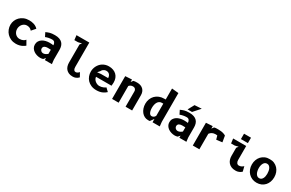

<svg xmlns="http://www.w3.org/2000/svg" viewBox="202 -2413 6096 4018"><g transform="rotate(30 3250.0 -404.0)"><path d="M484 -386Q460 -414.5 430.8 -427.5Q401.5 -440.5 363.5 -440.5Q333 -440.5 306.5 -427.2Q280 -414 260.2 -391.5Q240.5 -369 229.2 -339.2Q218 -309.5 218 -276.5Q218 -242 229.8 -212.8Q241.5 -183.5 261.5 -162.5Q281.5 -141.5 307.8 -129.8Q334 -118 363.5 -118Q389.5 -118 410.8 -122.8Q432 -127.5 448.8 -135.8Q465.5 -144 478.2 -154.5Q491 -165 500 -176.5L562 -68.5Q553 -60.5 535.2 -47.5Q517.5 -34.5 491 -22Q464.5 -9.5 428.5 -0.5Q392.5 8.5 347 8.5Q280.5 8.5 226.2 -15.5Q172 -39.5 133.5 -79.5Q95 -119.5 74 -172.2Q53 -225 53 -282.5Q53 -334.5 73.2 -384.2Q93.5 -434 131.8 -472.8Q170 -511.5 225 -535Q280 -558.5 349 -558.5Q416.5 -558.5 471.2 -539.8Q526 -521 565 -478.5Z M1217.5 0H1047.5V-50L1005.5 -2.5Q988 3 970.8 5.8Q953.5 8.5 938.5 8.5Q897 8.5 855 -3.8Q813 -16 779.2 -39.8Q745.5 -63.5 724.2 -98.5Q703 -133.5 703 -179Q703 -227 724.5 -262Q746 -297 781.2 -319.8Q816.5 -342.5 861 -353.5Q905.5 -364.5 952 -364.5Q980.5 -364.5 1004 -362.8Q1027.5 -361 1047.5 -357.5Q1045.5 -400 1026 -425Q1006.5 -450 966 -450Q944 -450 921.8 -447.5Q899.5 -445 879 -440.5Q858.5 -436 840.8 -430.5Q823 -425 809.5 -419L762.5 -511.5Q785.5 -522 806.8 -530.8Q828 -539.5 851.8 -545.8Q875.5 -552 904 -555.2Q932.5 -558.5 971 -558.5Q1035 -558.5 1079.8 -542.8Q1124.5 -527 1152.5 -498.2Q1180.5 -469.5 1193.2 -429.2Q1206 -389 1206 -340.5V-100ZM1047.5 -250Q1040 -250.5 1030 -251Q1020 -251.5 1009.5 -251.8Q999 -252 988.8 -252.2Q978.5 -252.5 971 -252.5Q952 -252.5 933.2 -249Q914.5 -245.5 900 -237Q885.5 -228.5 876.5 -214.5Q867.5 -200.5 867.5 -179.5Q867.5 -162.5 873.8 -148.8Q880 -135 890.5 -125Q901 -115 914.5 -109.5Q928 -104 942.5 -104Q971 -104 997 -116.5Q1023 -129 1047.5 -150Z M1546.5 -691 1461.5 -671H1373.5L1360 -783H1670V-194Q1670 -168.5 1675 -151.2Q1680 -134 1688.2 -123.5Q1696.5 -113 1707 -108.5Q1717.5 -104 1728 -104Q1742 -104 1753.8 -108.2Q1765.5 -112.5 1775.5 -119Q1785.5 -125.5 1793.8 -133.8Q1802 -142 1808.5 -150L1862.5 -53.5Q1857 -49 1847 -38.8Q1837 -28.5 1820.2 -18Q1803.5 -7.5 1778.8 0.5Q1754 8.5 1719 8.5Q1665 8.5 1626 -8.5Q1587 -25.5 1561.5 -54.5Q1536 -83.5 1523.8 -122.5Q1511.5 -161.5 1511.5 -205V-646Z M2524 -79Q2504 -60.5 2481 -44.8Q2458 -29 2430 -17.2Q2402 -5.5 2368 1.2Q2334 8 2293 8Q2221 8 2166.2 -15.5Q2111.5 -39 2074.5 -78.2Q2037.5 -117.5 2018.8 -168.5Q2000 -219.5 2000 -275Q2000 -310.5 2008.5 -345.2Q2017 -380 2033.5 -411.2Q2050 -442.5 2073.8 -469.5Q2097.5 -496.5 2128.2 -516Q2159 -535.5 2196.2 -546.8Q2233.5 -558 2276.5 -558Q2336.5 -558 2383.5 -540.2Q2430.5 -522.5 2463 -490.8Q2495.5 -459 2512.5 -414.5Q2529.5 -370 2529.5 -316Q2529.5 -302.5 2527.8 -280.5Q2526 -258.5 2523.5 -233H2150Q2151 -206 2165 -181.8Q2179 -157.5 2200.8 -139.5Q2222.5 -121.5 2249.2 -110.8Q2276 -100 2303 -100Q2328.5 -100 2352.2 -105.5Q2376 -111 2395.2 -119Q2414.5 -127 2428.8 -135.5Q2443 -144 2450 -150ZM2382.5 -336Q2382.5 -359 2375.8 -379.5Q2369 -400 2356 -415.8Q2343 -431.5 2323.5 -440.8Q2304 -450 2278.5 -450Q2253 -450 2234 -442.5Q2215 -435 2201.5 -423.8Q2188 -412.5 2179.5 -400Q2171 -387.5 2167 -378L2121.5 -326.5L2208 -335.5Z M2830.5 0H2672V-550L2830.5 -560V-500L2869 -550Q2888 -555 2909.8 -556.8Q2931.5 -558.5 2960.5 -558.5Q3006 -558.5 3042.5 -545Q3079 -531.5 3104.2 -506.8Q3129.5 -482 3143 -446.8Q3156.5 -411.5 3156.5 -368V0H2998V-368Q2998 -388.5 2991.8 -403.2Q2985.5 -418 2975.5 -427.5Q2965.5 -437 2952.5 -441.5Q2939.5 -446 2925.5 -446Q2894 -446 2872.2 -435.8Q2850.5 -425.5 2830.5 -404Z M3650 -450H3615.5Q3582.5 -450 3558 -434.5Q3533.5 -419 3517.8 -392.5Q3502 -366 3494.2 -331Q3486.5 -296 3486.5 -257.5Q3486.5 -220.5 3492.5 -191.5Q3498.5 -162.5 3509 -142Q3519.5 -121.5 3534.2 -110.8Q3549 -100 3566.5 -100Q3584.5 -100 3598 -105.2Q3611.5 -110.5 3621.5 -118.8Q3631.5 -127 3638.5 -137.5Q3645.5 -148 3650 -158ZM3650 0V-81L3587.5 5Q3583.5 6 3580 6.8Q3576.5 7.5 3571.8 7.8Q3567 8 3560.2 8.2Q3553.5 8.5 3543 8.5Q3497 8.5 3457 -11.8Q3417 -32 3387.5 -68.5Q3358 -105 3341 -154.8Q3324 -204.5 3324 -264Q3324 -323.5 3344.5 -375.8Q3365 -428 3403 -466.8Q3441 -505.5 3494.8 -527.8Q3548.5 -550 3615 -550H3650V-816L3813 -800V-104.5L3824 0Z M4467.5 0H4297.5V-50L4255.5 -2.5Q4238 3 4220.8 5.8Q4203.5 8.5 4188.5 8.5Q4147 8.5 4105 -3.8Q4063 -16 4029.2 -39.8Q3995.5 -63.5 3974.2 -98.5Q3953 -133.5 3953 -179Q3953 -227 3974.5 -262Q3996 -297 4031.2 -319.8Q4066.5 -342.5 4111 -353.5Q4155.5 -364.5 4202 -364.5Q4230.5 -364.5 4254 -362.8Q4277.5 -361 4297.5 -357.5Q4295.5 -400 4276 -425Q4256.5 -450 4216 -450Q4194 -450 4171.8 -447.5Q4149.5 -445 4129 -440.5Q4108.5 -436 4090.8 -430.5Q4073 -425 4059.5 -419L4012.5 -511.5Q4035.5 -522 4056.8 -530.8Q4078 -539.5 4101.8 -545.8Q4125.5 -552 4154 -555.2Q4182.5 -558.5 4221 -558.5Q4285 -558.5 4329.8 -542.8Q4374.5 -527 4402.5 -498.2Q4430.5 -469.5 4443.2 -429.2Q4456 -389 4456 -340.5V-100ZM4297.5 -250Q4290 -250.5 4280 -251Q4270 -251.5 4259.5 -251.8Q4249 -252 4238.8 -252.2Q4228.5 -252.5 4221 -252.5Q4202 -252.5 4183.2 -249Q4164.5 -245.5 4150 -237Q4135.5 -228.5 4126.5 -214.5Q4117.5 -200.5 4117.5 -179.5Q4117.5 -162.5 4123.8 -148.8Q4130 -135 4140.5 -125Q4151 -115 4164.5 -109.5Q4178 -104 4192.5 -104Q4221 -104 4247 -116.5Q4273 -129 4297.5 -150ZM4231.5 -750 4400 -760 4257.5 -600H4150Z M4781 -500 4819.5 -550Q4846.5 -557.5 4871.5 -558Q4896.5 -558.5 4920.5 -558.5Q4961 -558.5 4991 -554Q5021 -549.5 5042.8 -542.8Q5064.5 -536 5078.5 -528.8Q5092.5 -521.5 5101 -516L5126 -367.5L4986 -350L4961.5 -438Q4951.5 -439.5 4941.5 -441Q4931.5 -442.5 4921.5 -442.5Q4873 -442.5 4838.5 -424.8Q4804 -407 4781 -375V0H4622.5V-550L4781 -560Z M5427.5 -750.5H5596V-620H5427.5ZM5467 -458 5382 -438H5294.5L5280.5 -550H5595.5V-211.5Q5595.5 -191 5600.5 -173.8Q5605.5 -156.5 5614.5 -144.2Q5623.5 -132 5636 -125Q5648.5 -118 5663.5 -118Q5696.5 -118 5721.5 -129Q5746.5 -140 5772.5 -165L5802 -49Q5795 -43.5 5784.5 -34Q5774 -24.5 5756.8 -15Q5739.5 -5.5 5714.5 1.5Q5689.5 8.5 5654 8.5Q5596.5 8.5 5554.8 -9.5Q5513 -27.5 5485.8 -58.2Q5458.5 -89 5445.2 -129.8Q5432 -170.5 5432 -216V-413Z M6163.5 8.5Q6103.5 8.5 6053.5 -13.2Q6003.5 -35 5967.2 -73.2Q5931 -111.5 5910.8 -163.5Q5890.5 -215.5 5890.5 -276.5Q5890.5 -337 5910 -389Q5929.5 -441 5965.2 -479Q6001 -517 6051.5 -538.8Q6102 -560.5 6163.5 -558.5Q6223.5 -560.5 6273 -538.8Q6322.5 -517 6357.8 -479Q6393 -441 6412.5 -389Q6432 -337 6432 -276.5Q6432 -215.5 6413.2 -163.5Q6394.5 -111.5 6359.5 -73.2Q6324.5 -35 6275 -13.2Q6225.5 8.5 6163.5 8.5ZM6269 -264Q6269 -298 6263.2 -331Q6257.5 -364 6244.5 -390.2Q6231.5 -416.5 6211 -432.5Q6190.5 -448.5 6161.5 -448.5Q6133.5 -448.5 6113.2 -434.8Q6093 -421 6080 -398Q6067 -375 6060.5 -345.8Q6054 -316.5 6054 -285.5Q6054 -251 6060.5 -218Q6067 -185 6080.5 -159.2Q6094 -133.5 6115 -117.5Q6136 -101.5 6165.5 -101.5Q6192.5 -101.5 6212.2 -115.2Q6232 -129 6244.5 -152Q6257 -175 6263 -204Q6269 -233 6269 -264Z"/></g></svg>

Font: B612 Mono
Style: Bold
Weight: 700
Version: Version 1.005